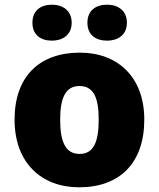

<svg xmlns="http://www.w3.org/2000/svg" viewBox="-20 -787 677 817"><path d="M118 -690C118 -638 154 -614 201 -614C246 -614 285 -638 285 -690C285 -743 246 -767 201 -767C154 -767 118 -743 118 -690ZM352 -690C352 -638 388 -614 436 -614C481 -614 520 -638 520 -690C520 -743 481 -767 436 -767C388 -767 352 -743 352 -690ZM594 -278C594 -461 479 -563 320 -563C147 -563 42 -461 42 -278C42 -93 157 10 317 10C489 10 594 -93 594 -278ZM236 -278C236 -372 260 -421 318 -421C378 -421 400 -372 400 -278C400 -183 378 -132 319 -132C259 -132 236 -183 236 -278Z"/></svg>

Font: Noto Sans Malayalam Black
Style: Regular
Weight: 900
Designer: Jelle Bosma - Monotype Design Team
Foundry: Monotype Imaging Inc.
Version: Version 2.104